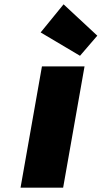

<svg xmlns="http://www.w3.org/2000/svg" viewBox="-20 -868 470 888"><path d="M371 -561 272 0H75L174 -561ZM350 -610 168 -718 274 -848 430 -703Z"/></svg>

Font: Fz Poppins ExtBd
Style: Italic
Weight: 800
Italic angle: -10°
Designer: Ninad Kale (Devanagari), Jonny Pinhorn (Latin)
Foundry: Indian Type Foundry
Version: Vit hóa bi Vntype.Com & FontZin.Com